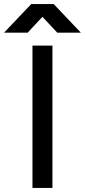

<svg xmlns="http://www.w3.org/2000/svg" viewBox="-65 -932 421 952"><path d="M195 -706V0H96V-706ZM90 -912H201L336 -770H219L147 -847H144L72 -770H-45Z"/></svg>

Font: Museo Sans Medium
Style: Regular
Weight: 500
Designer: Jos Buivenga
Foundry: Jos Buivenga & Rosetta Type Foundry (extension, remastering)
Version: Version 3.600;PS 1.000;hotconv 1.0.88;makeotf.lib2.5.647800;